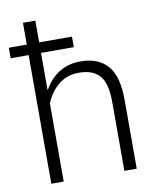

<svg xmlns="http://www.w3.org/2000/svg" viewBox="-93 -828 735 895"><g transform="rotate(-10 274.5 -381.0)"><path d="M291 -608.9H135.7V-434.6L137.2 -434.1Q163.6 -482.4 207.3 -510.3Q251 -538.1 308.6 -538.1Q393.6 -538.1 437.5 -487.8Q481.4 -437.5 481.4 -326.2V0H422.9V-326.7Q422.9 -415 390.6 -451.2Q358.4 -487.3 293.9 -487.3Q236.3 -487.3 196.5 -454.6Q156.7 -421.9 135.7 -370.6V0H77.1V-608.9H-7.8V-658.7H77.1V-761.7H135.7V-658.7H291Z"/></g></svg>

Font: Roboto Web
Style: Light
Weight: 300
Designer: Google
Version: Version 1.200310; 2013